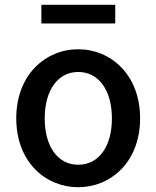

<svg xmlns="http://www.w3.org/2000/svg" viewBox="-20 -770 654 803"><path d="M153 -672H462V-750H153ZM307 13C443 13 566 -92 566 -275C566 -458 443 -564 307 -564C171 -564 48 -458 48 -275C48 -92 171 13 307 13ZM307 -81C221 -81 167 -158 167 -275C167 -391 221 -469 307 -469C394 -469 448 -391 448 -275C448 -158 394 -81 307 -81Z"/></svg>

Font: Noto Sans JP Medium
Style: Regular
Weight: 500
Designer: Ryoko NISHIZUKA  (kana, bopomofo & ideographs); Paul D. Hunt (Latin, Greek & Cyrillic); Sandoll Communications , Soo-you
Foundry: Adobe
Version: Version 2.002;hotconv 1.0.116;makeotfexe 2.5.65601